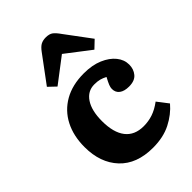

<svg xmlns="http://www.w3.org/2000/svg" viewBox="-238 -905 1020 1020"><g transform="rotate(-45 272.0 -395.0)"><path d="M292 14Q170 14 103.5 -57Q37 -128 37 -246Q37 -330 69.5 -393Q102 -456 163.5 -491Q225 -526 311 -526Q374 -526 419.5 -506.5Q465 -487 490 -456Q515 -425 515 -388Q515 -354 495 -330Q475 -306 432 -306Q397 -306 377.5 -320.5Q358 -335 358 -362Q358 -373 363.5 -387Q369 -401 383 -427Q366 -436 349.5 -440.5Q333 -445 309 -445Q259 -445 229.5 -401Q200 -357 200 -278Q200 -192 235 -147Q270 -102 338 -102Q374 -102 407 -113Q440 -124 475 -150L522 -89Q484 -44 427 -15Q370 14 292 14ZM163 -575 122 -614 234 -765Q251 -788 266.5 -796Q282 -804 303 -804Q330 -804 344.5 -793Q359 -782 377 -756L482 -615L440 -575L302 -681Z"/></g></svg>

Font: Literata 12pt
Style: Bold
Weight: 700
Designer: Latin by Veronika Burian and Jose Scaglione. Greek by Irene Vlachou. Cyrillic by Vera Evstafieva.
Foundry: TypeTogether
Version: Version 3.002